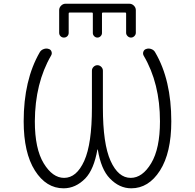

<svg xmlns="http://www.w3.org/2000/svg" viewBox="-20 -1017 1040 1025"><path d="M351.6 -950.2Q346.7 -950.2 346.7 -945.3V-841.8Q346.7 -831.1 339.4 -823.7Q332 -816.4 321.3 -816.4Q310.5 -816.4 303.2 -823.7Q295.9 -831.1 295.9 -841.8V-962.9Q295.9 -976.6 306.2 -986.8Q316.4 -997.1 330.1 -997.1H669.9Q684.6 -997.1 694.8 -986.8Q705.1 -976.6 705.1 -962.9V-841.8Q705.1 -832 697.3 -824.2Q689.5 -816.4 679.2 -816.4Q668.9 -816.4 661.1 -824.2Q653.3 -832 653.3 -841.8V-945.3Q653.3 -950.2 648.4 -950.2H529.3Q524.4 -950.2 524.4 -945.3V-840.8Q524.4 -831.1 517.1 -823.7Q509.8 -816.4 500 -816.4Q490.2 -816.4 482.9 -823.7Q475.6 -831.1 475.6 -840.8V-945.3Q475.6 -950.2 470.7 -950.2ZM502 -218.8Q502 -218.8 501 -218.8Q500 -218.8 500 -218.8Q481.4 -112.3 435.5 -64.5Q383.8 -11.7 319.3 -11.7Q226.6 -11.7 166.5 -106.4Q106.4 -201.2 106.4 -369.1Q106.4 -589.8 192.4 -738.3Q199.2 -750 212.9 -754.9Q219.7 -757.8 227.5 -757.8Q233.4 -757.8 239.3 -755.9Q251 -752.9 254.9 -741.7Q258.8 -730.5 252.9 -720.7Q167 -573.2 166 -369.1Q166 -222.7 213.4 -145Q260.7 -67.4 322.3 -67.4Q388.7 -67.4 429.7 -158.2Q470.7 -249 470.7 -442.4V-639.6Q470.7 -651.4 479.5 -660.2Q488.3 -668.9 500 -668.9Q511.7 -668.9 520.5 -660.2Q529.3 -651.4 529.3 -639.6V-442.4Q529.3 -249 570.3 -158.2Q611.3 -67.4 677.7 -67.4Q740.2 -67.4 787.1 -145.5Q834 -223.6 834 -369.1Q834 -572.3 747.1 -719.7Q741.2 -730.5 745.6 -741.7Q750 -752.9 761.7 -755.9Q767.6 -757.8 773.4 -757.8Q781.2 -757.8 788.1 -754.9Q801.8 -750 808.6 -737.3Q894.5 -590.8 894.5 -369.1Q894.5 -201.2 834 -106.4Q773.4 -11.7 680.7 -11.7Q617.2 -11.7 566.4 -64.5Q519.5 -112.3 502 -218.8Z"/></svg>

Font: Gen Jyuu Gothic L Monospace Light
Style: Regular
Weight: 300
Designer: [Source Han Sans]
Ryoko NISHIZUKA  (kana & ideographs); Paul D. Hunt (Latin, Greek & Cyrillic); Wenlong ZHANG  (bopomofo
Version: Version 1.002.20150607